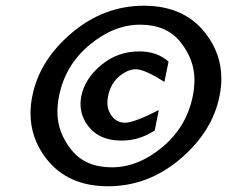

<svg xmlns="http://www.w3.org/2000/svg" viewBox="-20 -649 796 673"><path d="M536.6 -263.2 522.5 -191.9Q468.8 -156.2 406.2 -156.2Q330.1 -156.2 291.5 -204.1Q262.2 -240.7 262.2 -284.7Q262.2 -298.3 265.1 -312.5Q277.3 -373 334.7 -420.9Q392.1 -468.8 468.3 -468.8Q530.8 -468.8 570.8 -433.1L556.2 -361.8Q487.3 -406.2 455.6 -406.2Q427.7 -406.2 397.7 -381.1Q367.7 -356 358.9 -312.5Q356.4 -299.8 356.4 -288.6Q356.4 -261.7 373.5 -240.2Q390.6 -218.8 418.5 -218.8Q449.7 -218.8 536.6 -263.2ZM371.6 -62.5Q464.4 -62.5 549.3 -133.5Q634.3 -204.6 655.8 -312.5Q661.6 -342.3 661.6 -369.1Q661.6 -439.9 612.8 -501.2Q564 -562.5 471.2 -562.5Q378.9 -562.5 293.7 -491.5Q208.5 -420.4 187 -312.5Q181.2 -283.2 181.2 -256.3Q181.2 -185.1 230.2 -123.8Q279.3 -62.5 371.6 -62.5ZM358.4 3.9Q218.3 3.9 143.1 -91.8Q86.9 -163.6 86.9 -252Q86.9 -281.2 93.3 -312.5Q118.2 -437.5 231 -533.2Q343.8 -628.9 484.4 -628.9Q625 -628.9 699.7 -533.2Q755.9 -461.4 755.9 -373Q755.9 -343.8 749.5 -312.5Q724.6 -187.5 611.8 -91.8Q499 3.9 358.4 3.9Z"/></svg>

Font: Juliett
Style: Bold Italic
Weight: 700
Italic angle: -11.25°
Designer: GGBotNet
Foundry: GGBotNet
Version: 0.60